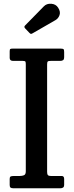

<svg xmlns="http://www.w3.org/2000/svg" viewBox="-20 -1011 396 1031"><path d="M233 -664.5V-88Q233 -75.5 237.2 -70.8Q241.5 -66 253 -66H311.5Q324.5 -66 324.5 -50V-17.5Q324.5 0 303.5 0H52.5Q41.5 0 36.8 -3.5Q32 -7 32 -17.5V-50.5Q32 -60 36.5 -63Q41 -66 55.5 -66H86Q99 -66 108.8 -70Q118.5 -74 118.5 -91V-665.5Q118.5 -676 116.5 -680Q114.5 -684 102.5 -684H50.5Q32 -684 32 -700V-735Q32 -745.5 35.2 -747.8Q38.5 -750 48.5 -750H305Q317.5 -750 321 -747Q324.5 -744 324.5 -731.5V-705.5Q324.5 -692 318.8 -688Q313 -684 302.5 -684H253Q240 -684 236.5 -680.8Q233 -677.5 233 -664.5ZM137.5 -835 115 -858.5Q107 -867 115 -874.5L215.5 -977Q230.5 -992.5 255.2 -990.8Q280 -989 292 -970Q306 -948.5 299.8 -930.2Q293.5 -912 278 -903L156.5 -833Q150 -829 146.5 -829Q143 -829 137.5 -835Z"/></svg>

Font: Besley* Narrow Medium
Style: Regular
Weight: 500
Width: 4
Designer: Owen Earl
Foundry: indestructible type*
Version: Version 3.000; ttfautohint (v1.8.3)